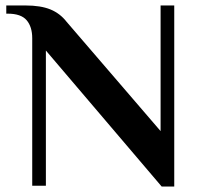

<svg xmlns="http://www.w3.org/2000/svg" viewBox="-20 -680 732 703"><path d="M148 -495V0H98V-540Q98 -582 77.5 -606Q57 -630 8 -630H3V-660H73Q129 -660 164.5 -645.5Q200 -631 224 -600L568 -200V-660H618V3H572Z"/></svg>

Font: Philosopher
Style: Bold
Weight: 700
Designer: Jovanny Lemonad
Foundry: Jovanny Lemonad
Version: Version 2.000